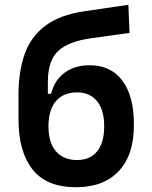

<svg xmlns="http://www.w3.org/2000/svg" viewBox="-20 -761 626 791"><path d="M293 10.3Q171.4 10.3 113.8 -63.2Q56.2 -136.7 56.2 -269V-371.6Q56.2 -465.8 81.3 -537.4Q106.4 -608.9 166 -654.3Q225.6 -699.7 329.1 -714.8L508.8 -741.2L513.7 -625.5L356 -603.5Q263.2 -590.8 220.2 -551.5Q177.2 -512.2 177.2 -423.3V-374.5H190.4Q204.6 -431.2 246.6 -461.7Q288.6 -492.2 349.1 -492.2Q436.5 -492.2 484.1 -429Q531.7 -365.7 531.7 -246.1Q531.7 -122.1 469.2 -55.9Q406.7 10.3 293 10.3ZM297.4 -101.6Q350.6 -101.6 379.9 -137.2Q409.2 -172.9 409.2 -240.7Q409.2 -308.6 379.6 -344.5Q350.1 -380.4 297.4 -380.4Q241.7 -380.4 210.7 -344.7Q179.7 -309.1 179.7 -240.7Q179.7 -172.9 210.9 -137.2Q242.2 -101.6 297.4 -101.6Z"/></svg>

Font: Cascadia Mono NF SemiBold
Style: Regular
Weight: 600
Monospace: yes
Designer: Aaron Bell
Foundry: Saja Typeworks
Version: Version 2404.023; ttfautohint (v1.8.4)